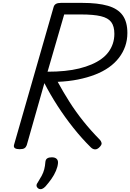

<svg xmlns="http://www.w3.org/2000/svg" viewBox="-20 -1018 901 1328"><path d="M116 14Q94 14 83.5 7Q73 0 77 -16L351 -970Q355 -984 367 -991Q379 -998 401 -998H550Q657 -998 726 -978Q795 -958 828 -912.5Q861 -867 861 -790Q861 -741 846 -698Q831 -655 802.5 -618Q774 -581 733 -552Q692 -523 638 -502Q584 -481 519 -468Q454 -455 379 -452Q417 -382 460.5 -313.5Q504 -245 556 -180Q608 -115 671 -51Q679 -43 682.5 -29.5Q686 -16 664 4Q649 17 634.5 15Q620 13 608 1Q546 -60 487.5 -133.5Q429 -207 378 -286Q327 -365 287 -443L165 -14Q160 0 149.5 7Q139 14 116 14ZM309 -522Q372 -522 427 -527.5Q482 -533 528.5 -544.5Q575 -556 613.5 -572.5Q652 -589 681.5 -610.5Q711 -632 730.5 -658.5Q750 -685 760.5 -716.5Q771 -748 771 -784Q771 -836 749.5 -865Q728 -894 677.5 -906Q627 -918 539 -918H424ZM247 287Q235 279 233 268.5Q231 258 240 246Q257 219 268.5 197.5Q280 176 286 153Q292 130 294 101Q296 84 307.5 77Q319 70 338 70Q361 70 372 81Q383 92 381 111Q379 135 367 163.5Q355 192 336 219Q317 246 295 271Q283 284 271 288.5Q259 293 247 287Z"/></svg>

Font: Playwrite AU QLD
Style: Regular
Weight: 400
Designer: Veronika Burian, José Scaglione
Foundry: TypeTogether
Version: Version 1.002